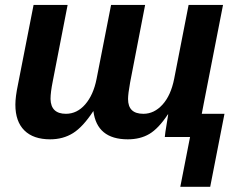

<svg xmlns="http://www.w3.org/2000/svg" viewBox="-20 -548 975 768"><path d="M639.2 0Q639.2 -3.9 641.6 -20.5Q644 -37.1 647.5 -57.1Q650.9 -77.1 652.8 -90.3H651.4Q613.8 -33.7 577.4 -12.2Q541 9.3 491.2 9.3Q367.7 9.3 353.5 -104Q312 -40.5 272.2 -15.6Q232.4 9.3 180.7 9.3Q113.3 9.3 77.4 -26.4Q41.5 -62 41.5 -129.4Q41.5 -160.6 51.8 -209.5L114.3 -528.3H250.5L190.9 -222.2Q182.1 -178.2 182.1 -151.9Q183.6 -92.8 243.7 -92.8Q288.1 -92.8 320.8 -130.4Q353.5 -168 366.2 -231.9L424.3 -528.3H560.5L500.5 -218.3Q492.2 -172.4 492.2 -151.9Q492.2 -122.1 507.6 -107.4Q522.9 -92.8 553.7 -92.8Q596.7 -92.8 630.1 -129.6Q663.6 -166.5 676.8 -233.4L734.4 -528.3H872.1L795.4 -136.2L787.1 -92.8H877.9L820.8 199.2H701.2L740.2 0Z"/></svg>

Font: Arimo
Style: Italic
Weight: 400
Italic angle: -12°
Designer: Steve Matteson
Foundry: Monotype Imaging Inc.
Version: Version 1.33